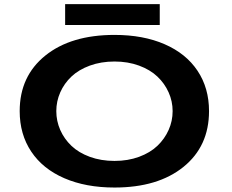

<svg xmlns="http://www.w3.org/2000/svg" viewBox="-20 -870 1090 902"><path d="M286 -850.5H730.5V-752.5H286ZM518 11Q383 11 282 -32.8Q181 -76.5 126.8 -157.8Q72.5 -239 72.5 -348Q72.5 -512 193 -609Q313.5 -706 518 -706Q653 -706 753.5 -662.2Q854 -618.5 908 -537.5Q962 -456.5 962 -348Q962 -183 842 -86Q722 11 518 11ZM518 -114Q581 -114 633.2 -133.2Q685.5 -152.5 719.5 -185Q753.5 -217.5 772.2 -259.5Q791 -301.5 791 -348Q791 -394 772.2 -436Q753.5 -478 719.5 -510.2Q685.5 -542.5 633.2 -561.8Q581 -581 518 -581Q454.5 -581 402 -561.8Q349.5 -542.5 315.5 -510.2Q281.5 -478 263 -436Q244.5 -394 244.5 -348Q244.5 -301.5 263 -259.5Q281.5 -217.5 315.5 -185Q349.5 -152.5 402 -133.2Q454.5 -114 518 -114Z"/></svg>

Font: League Mono Extended SemiBold
Style: Regular
Weight: 600
Width: 9
Designer: Tyler Finck
Foundry: The League of Moveable Type / Tyler Finck
Version: Version 2.210